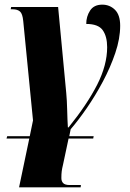

<svg xmlns="http://www.w3.org/2000/svg" viewBox="-20 -566 559 826"><path d="M8 30 11 20H108L122 -48L80 -475Q77 -507 66 -516.5Q55 -526 35 -526H26L28 -536H230L265 -166Q268 -135 269 -92.5Q270 -50 272 -18H275Q355 -117 398 -201.5Q441 -286 441 -363Q441 -409 422 -436Q403 -463 351 -463Q351 -495 367.5 -520.5Q384 -546 420 -546Q452 -546 474.5 -524Q497 -502 497 -455Q497 -400 476 -338Q455 -276 422.5 -215Q390 -154 353 -100.5Q316 -47 284 -10L278 20H383L381 30H275L251 143Q247 159 245.5 171Q244 183 244 200Q244 214 252 222Q260 230 280 230H328L327 240H62L106 30Z"/></svg>

Font: Noto Serif Display ExtraCondensed Black
Style: Italic
Weight: 900
Width: 2
Italic angle: -12°
Designer: Monotype Design Team
Foundry: Monotype Imaging Inc.
Version: Version 2.009